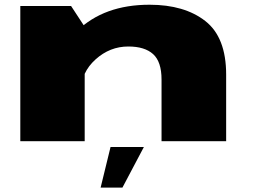

<svg xmlns="http://www.w3.org/2000/svg" viewBox="-20 -612 1100 832"><path d="M68 0H347V-496L288 -586H68ZM680 0H960V-288.5Q960 -450.5 869.5 -521Q779 -591.5 628 -591.5Q431 -591.5 314 -477.8Q197 -364 197 -302.5L332 -220.5Q332 -298.5 394 -354.5Q456 -410.5 536 -410.5Q607 -410.5 643.5 -377.5Q680 -344.5 680 -267.5ZM416 201H510.5L603.5 25H459Z"/></svg>

Font: Anybody ExtraExpanded Black
Style: Regular
Weight: 900
Width: 8
Version: Version 1.113;gftools[0.9.25]